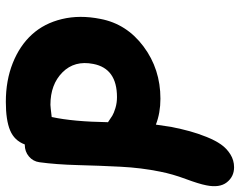

<svg xmlns="http://www.w3.org/2000/svg" viewBox="-121 -459 822 658"><g transform="rotate(-90 290.0 -130.0)"><path d="M45.9 261.2Q13.7 261.2 -5.9 236.3Q-25.4 211.4 -16.1 166Q-11.2 140.6 5.6 95.5Q22.5 50.3 30.8 7.8Q43.9 -56.2 47.6 -127.7Q51.3 -199.2 53.2 -273.9Q55.2 -348.6 63 -405.8Q65.9 -427.7 82.8 -441.9Q99.6 -456.1 123 -456.1H124Q137.2 -491.7 172.1 -506.3Q207 -521 270 -521Q343.3 -521 402.8 -497.3Q462.4 -473.6 500.7 -431.6Q539.1 -389.6 553.7 -328.6Q568.4 -267.6 554.2 -196.8Q537.1 -106.9 459.7 -49.1Q382.3 8.8 280.8 8.8Q231.9 8.8 191.9 -6.8Q189.9 8.8 184.1 45.9Q176.8 82 169.2 109.6Q161.6 137.2 149.7 167Q137.7 196.8 124 216.3Q110.4 235.8 90.1 248.5Q69.8 261.2 45.9 261.2ZM217.8 -362.8Q202.1 -290.5 200.2 -170.9Q214.4 -161.1 222.7 -156Q231 -150.9 248.5 -145.5Q266.1 -140.1 286.1 -140.1Q384.3 -140.1 399.9 -221.2Q412.6 -285.6 371.1 -326.9Q329.6 -368.2 259.8 -368.2Q253.9 -368.2 217.8 -363.8Z"/></g></svg>

Font: Shantell Sans Normal
Style: Bold Italic
Weight: 700
Italic angle: -11.31°
Designer: Stephen Nixon, Anya Danilova, Shantell Martin
Foundry: Arrow Type
Version: Version 1.006;[559af2be0]